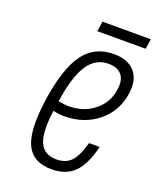

<svg xmlns="http://www.w3.org/2000/svg" viewBox="-128 -738 674 825"><g transform="rotate(20 209.0 -325.5)"><path d="M82 -259Q62 -117 92 -53.5Q122 10 207 10Q273 10 311 -28Q349 -66 370 -151H321Q304 -88 279.5 -62.5Q255 -37 213 -37Q156 -37 136 -82.5Q116 -128 130 -229Q142 -226 154.5 -224.5Q167 -223 181 -223Q271 -223 334.5 -274.5Q398 -326 410 -411Q419 -475 387.5 -511Q356 -547 291 -547Q203 -547 153.5 -479Q104 -411 82 -259ZM284 -500Q325 -500 344.5 -476.5Q364 -453 357 -409Q349 -348 301 -309Q253 -270 185 -270Q173 -270 161 -271.5Q149 -273 137 -275Q153 -390 188.5 -445Q224 -500 284 -500ZM190 -615H411L418 -661H197Z"/></g></svg>

Font: Secuela ExtLt
Style: Italic
Weight: 200
Italic angle: -8°
Designer: Fernando Haro
Foundry: deFharo
Version: Version 1.704